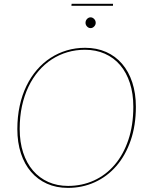

<svg xmlns="http://www.w3.org/2000/svg" viewBox="-20 -952 769 980"><path d="M68.5 0ZM673.5 -407Q673.5 -311.5 647 -235Q620.5 -158.5 574 -104.8Q527.5 -51 464 -22Q400.5 7 326.5 7Q267.5 7 220 -14.2Q172.5 -35.5 138.8 -74.5Q105 -113.5 86.8 -169Q68.5 -224.5 68.5 -293Q68.5 -356 80.5 -411.5Q92.5 -467 114.8 -513Q137 -559 168.2 -595.2Q199.5 -631.5 238 -656.5Q276.5 -681.5 321 -694.8Q365.5 -708 414.5 -708Q473.5 -708 521.5 -686.8Q569.5 -665.5 603.2 -626.2Q637 -587 655.2 -531.2Q673.5 -475.5 673.5 -407ZM660.5 -407Q660.5 -474 643 -528Q625.5 -582 593.2 -619.8Q561 -657.5 515.2 -677.8Q469.5 -698 413.5 -698Q367 -698 324.2 -685.5Q281.5 -673 244.5 -649Q207.5 -625 177.2 -589.8Q147 -554.5 125.5 -509.8Q104 -465 92.2 -410.8Q80.5 -356.5 80.5 -294Q80.5 -227 98.2 -173Q116 -119 148.5 -81.2Q181 -43.5 226.5 -23.2Q272 -3 327.5 -3Q398.5 -3 459.5 -30.8Q520.5 -58.5 565.2 -110.8Q610 -163 635.2 -238Q660.5 -313 660.5 -407ZM345.5 -932.5H557L556.5 -922.5H344.5ZM468.5 -835.5Q468.5 -825 460.5 -816.8Q452.5 -808.5 442.5 -808.5Q432 -808.5 424.2 -816.8Q416.5 -825 416.5 -835.5Q416.5 -847 424.2 -855.2Q432 -863.5 442.5 -863.5Q452.5 -863.5 460.5 -855.2Q468.5 -847 468.5 -835.5Z"/></svg>

Font: Lato Hairline
Style: Italic
Weight: 100
Italic angle: -7°
Designer: Lukasz Dziedzic
Foundry: tyPoland Lukasz Dziedzic
Version: Version 2.007; 2014-02-27